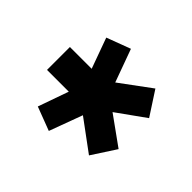

<svg xmlns="http://www.w3.org/2000/svg" viewBox="-83 -834 605 605"><g transform="rotate(-45 220.0 -531.0)"><path d="M72 -415 148 -518 37 -559 67 -638 169 -602V-699H271V-602L373 -639L403 -559L293 -519L369 -416L289 -364L221 -459L152 -363Z"/></g></svg>

Font: Prompt SemiBold
Style: Regular
Weight: 600
Designer: Katatrad Team
Foundry: CadsonDemak
Version: Version 1.000